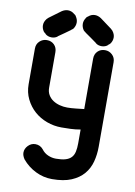

<svg xmlns="http://www.w3.org/2000/svg" viewBox="-100 -982 738 1053"><g transform="rotate(10 269.5 -455.5)"><path d="M487 -211Q487 -167 476.5 -127.5Q466 -88 440.5 -58Q415 -28 372.5 -10Q330 8 265 8Q217 8 173.5 -13.5Q130 -35 99 -72Q86 -91 86 -108Q86 -130 103 -147.5Q120 -165 143 -165Q170 -165 187 -144Q201 -125 222.5 -115.5Q244 -106 267 -106Q299 -106 319.5 -112Q340 -118 352 -130.5Q364 -143 368.5 -163Q373 -183 373 -211V-287Q345 -282 317.5 -281Q290 -280 267 -280Q225 -280 185.5 -294.5Q146 -309 116 -335.5Q86 -362 67.5 -399.5Q49 -437 49 -482V-681Q49 -706 66 -722Q83 -738 106 -738Q131 -738 147 -722Q163 -706 163 -681V-483Q163 -460 173 -443Q183 -426 199.5 -415Q216 -404 237 -398.5Q258 -393 279 -393Q302 -393 328 -396L373 -401V-682Q373 -707 389 -723Q405 -739 430 -739Q453 -739 470 -723Q487 -707 487 -682ZM441 -860 445 -856Q447 -854 448.5 -853Q450 -852 451 -850Q464 -833 464 -815Q464 -797 453 -781L447 -775Q443 -771 439 -769L442 -770Q427 -757 406 -757Q398 -757 389 -759.5Q380 -762 372 -769H373L341 -792L308 -815L305 -818Q301 -820 296 -825Q284 -842 284 -861Q284 -878 295 -894L294 -893Q297 -898 298.5 -899.5Q300 -901 303 -903Q304 -904 304.5 -904Q305 -904 306 -905Q322 -919 342 -919Q359 -919 376 -908ZM158 -908Q175 -919 192 -919Q212 -919 228 -905Q229 -904 229.5 -904Q230 -904 231 -903Q234 -901 235.5 -899.5Q237 -898 240 -893L239 -894Q250 -878 250 -861Q250 -842 238 -825Q233 -820 229 -818L226 -815L194 -792L161 -769H162Q154 -762 145 -759.5Q136 -757 128 -757Q107 -757 92 -770L95 -769Q91 -771 87 -775L81 -781Q70 -797 70 -815Q70 -833 83 -850Q84 -852 85.5 -853Q87 -854 89 -856L93 -860Z"/></g></svg>

Font: VDS
Style: Bold
Weight: 700
Designer: artmaker
Foundry: artmaker
Version: Version 1.000 2009 initial release